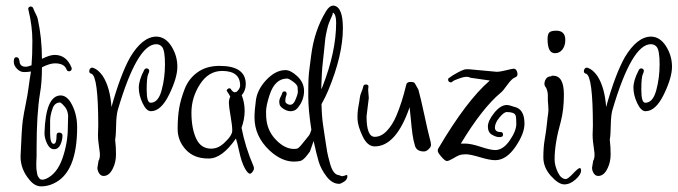

<svg xmlns="http://www.w3.org/2000/svg" viewBox="-20 -588 2407 682"><path d="M110 -35 109 -11V3Q109 11 110 17Q111 23 112 29.5Q113 36 116 40.5Q119 45 122 48Q129 53 144 47Q183 29 202 -26Q221 -81 221 -136Q221 -141 221.5 -156.5Q222 -172 222 -178Q220 -197 210.5 -208.5Q201 -220 194 -224Q176 -224 168 -206Q158 -179 158 -160V-115Q158 -77 171 -77Q181 -77 181 -108Q181 -117 190.5 -117Q200 -117 202 -108Q202 -90 194.5 -74Q187 -58 172 -58Q157 -58 147.5 -77.5Q138 -97 138 -115Q142 -248 195 -249Q215 -249 230 -226Q254 -187 254 -136Q254 26 170 64Q149 74 126 74Q103 74 84 50Q53 13 53 -32Q57 -133 61 -160.5Q65 -188 71.5 -219Q78 -250 81.5 -277.5Q85 -305 90 -334Q78 -332 65 -332Q52 -332 40.5 -343.5Q29 -355 29 -368Q29 -381 33.5 -383.5Q38 -386 43 -383.5Q48 -381 48 -374H49Q49 -351 71 -351Q79 -351 92 -356Q95 -391 95 -443Q95 -495 81 -553Q79 -559 82.5 -562Q86 -565 88 -565Q96 -565 98.5 -557.5Q101 -550 107 -538.5Q113 -527 114 -521Q129 -453 129 -379Q157 -393 174 -393Q216 -393 234 -348Q236 -342 232.5 -338Q229 -334 223.5 -335Q218 -336 216 -342Q208 -363 175 -363Q157 -363 129 -349Q129 -294 122 -256Q110 -182 110 -62Q110 -49 110 -35Z M328 -109 329 -141Q329 -317 305 -326Q297 -328 297 -334.5Q297 -341 301 -345Q305 -349 311 -347Q329 -341 345 -318Q371 -278 376 -208Q408 -323 442 -384Q486 -458 536 -458Q568 -457 589 -423.5Q610 -390 610 -351Q610 -312 581 -252.5Q552 -193 516 -193Q500 -193 486.5 -221.5Q473 -250 473 -276.5Q473 -303 492 -339Q495 -345 500.5 -345Q506 -345 509 -340.5Q512 -336 506.5 -325Q501 -314 501 -268.5Q501 -223 515 -223Q542 -223 554 -267Q566 -311 566 -359.5Q566 -408 556 -421Q548 -431 535 -431Q467 -431 398 -196Q393 -177 392.5 -142.5Q392 -108 389 -92Q392 -67 392 -40Q392 -13 382 8Q369 37 348 37Q338 37 332 27.5Q326 18 326 8L330 -17Q338 -29 333 -57Q328 -89 328 -109Z M760 -354Q853 -354 853 -289Q853 -266 838 -249H839Q849 -223 849 -194Q849 -165 838 -134Q851 -66 880 1Q882 5 882 10.5Q882 16 877 22.5Q872 29 868 29Q860 29 849 8.5Q838 -12 830 -48.5Q822 -85 818 -96Q769 -25 722 -25Q720 -25 719 -25Q669 -25 640 -56.5Q611 -88 611 -130Q611 -172 616.5 -204Q622 -236 636 -272Q650 -308 680 -330Q712 -354 760 -354ZM833 -284Q833 -336 769 -336Q721 -336 690.5 -289Q660 -242 660 -187.5Q660 -133 676.5 -96.5Q693 -60 730 -60Q754 -60 774 -78Q805 -106 805 -124Q805 -142 799 -176Q793 -210 793 -222.5Q793 -235 798 -245Q790 -259 786.5 -263.5Q783 -268 789.5 -272.5Q796 -277 801 -271H800Q807 -261 814 -260Q818 -262 821 -262Q833 -274 833 -284Z M1183 34 1195 38Q1197 38 1204 36Q1214 31 1214 37Q1214 50 1202 57.5Q1190 65 1185 65Q1160 65 1140 39Q1120 13 1112 -14Q1104 -41 1094 -87Q1082 -52 1081 -50Q1080 -48 1072 -38Q1057 -18 1045.5 -16Q1034 -14 1024 -14Q980 -14 937 -54Q884 -104 884 -171Q884 -195 889 -232Q894 -269 924 -302Q958 -339 994 -339Q1012 -339 1034 -319Q1060 -296 1060 -265Q1060 -234 1040 -208Q1032 -196 1018.5 -193.5Q1005 -191 990 -199.5Q975 -208 973 -217.5Q971 -227 972.5 -233Q974 -239 978 -246.5Q982 -254 983 -259Q985 -263 989.5 -263.5Q994 -264 996.5 -260.5Q999 -257 998 -252Q992 -237 994 -225Q995 -222 1002 -218Q1019 -210 1028.5 -231.5Q1038 -253 1038 -262Q1038 -271 1037 -279Q1036 -287 1021 -298Q1006 -309 1000 -309Q957 -309 938 -252Q925 -213 925 -191Q925 -169 927 -158Q933 -118 963 -88.5Q993 -59 1024 -59Q1030 -59 1035 -60Q1040 -61 1048.5 -71Q1057 -81 1066 -92.5Q1075 -104 1078 -107.5Q1081 -111 1086 -127Q1075 -198 1075 -245.5Q1075 -293 1076 -311Q1077 -329 1080.5 -354Q1084 -379 1085 -389Q1096 -479 1138 -548Q1150 -568 1164 -568Q1165 -568 1166 -568Q1198 -563 1198 -488Q1198 -392 1146 -267Q1137 -245 1122 -218Q1123 -173 1128 -141Q1133 -109 1136 -87.5Q1139 -66 1142 -49.5Q1145 -33 1151 -12Q1162 32 1183 34ZM1125 -279Q1174 -404 1174 -507Q1174 -537 1163 -543Q1162 -543 1162 -542Q1162 -537 1160 -533Q1158 -529 1155 -522Q1152 -515 1148.5 -506.5Q1145 -498 1141 -480Q1137 -462 1135.5 -451Q1134 -440 1132 -416.5Q1130 -393 1126.5 -365Q1123 -337 1121 -271Z M1290 -240 1282 -175Q1282 -102 1311 -102Q1334 -102 1354 -123Q1374 -144 1388 -177Q1408 -224 1423 -287Q1425 -297 1438 -297Q1451 -297 1453.5 -292Q1456 -287 1466 -270Q1474 -242 1487.5 -179Q1501 -116 1506 -98.5Q1511 -81 1511 -73.5Q1511 -66 1502.5 -58Q1494 -50 1486 -50Q1460 -50 1454 -70Q1448 -90 1445 -112Q1442 -134 1439.5 -163Q1437 -192 1435 -207Q1387 -68 1311 -68Q1285 -68 1268 -104Q1251 -140 1250 -164Q1249 -188 1253 -209Q1257 -230 1258 -240Q1259 -250 1264 -261.5Q1269 -273 1270 -279.5Q1271 -286 1276 -287.5Q1281 -289 1285.5 -286.5Q1290 -284 1288.5 -277.5Q1287 -271 1288.5 -258.5Q1290 -246 1290 -240Z M1646 -342 1744 -333Q1756 -333 1776 -338Q1800 -344 1805 -344Q1814 -344 1817.5 -330.5Q1821 -317 1809.5 -313Q1798 -309 1782 -286.5Q1766 -264 1759 -259Q1693 -204 1617 -78H1632Q1653 -78 1687.5 -66.5Q1722 -55 1739 -55Q1767 -55 1790.5 -89Q1814 -123 1814 -148Q1814 -173 1811 -179Q1806 -190 1780 -190Q1770 -190 1754 -170.5Q1738 -151 1738 -135Q1738 -119 1758 -119Q1764 -119 1766 -114.5Q1768 -110 1766 -105.5Q1764 -101 1753 -101Q1742 -101 1727.5 -109.5Q1713 -118 1713 -138.5Q1713 -159 1735.5 -187Q1758 -215 1780 -215Q1789 -215 1805 -209Q1843 -202 1843 -149Q1843 -113 1810.5 -66Q1778 -19 1739 -19Q1720 -19 1685 -29.5Q1650 -40 1635 -40Q1620 -40 1611 -36.5Q1602 -33 1591 -26Q1574 -16 1567.5 -16Q1561 -16 1548 -31Q1535 -46 1535 -51.5Q1535 -57 1536 -59Q1637 -231 1720 -302L1650 -312Q1640 -319 1616 -311Q1592 -303 1587.5 -298.5Q1583 -294 1578 -296Q1573 -298 1572 -303Q1571 -308 1575 -312V-311Q1586 -320 1607 -331Q1628 -342 1635.5 -342Q1643 -342 1646 -342Z M1988 -446Q1988 -426 1978 -412.5Q1968 -399 1951 -399Q1925 -399 1925 -449Q1925 -467 1931.5 -473Q1938 -479 1956 -479Q1988 -479 1988 -446ZM2044 18Q2044 32 2024.5 49.5Q2005 67 1984.5 67Q1964 67 1937 37Q1910 7 1910 -29Q1910 -65 1915 -93.5Q1920 -122 1922.5 -147Q1925 -172 1927 -184Q1929 -196 1927.5 -211.5Q1926 -227 1926 -232Q1926 -237 1926 -249.5Q1926 -262 1920 -276Q1910 -286 1916 -301.5Q1922 -317 1938 -317Q1939 -317 1939 -318V-319Q1942 -319 1945 -319Q1983 -319 1983 -252Q1983 -198 1972 -156Q1950 -79 1950 -22Q1950 0 1961.5 24Q1973 48 1990 48Q1997 48 2015.5 28.5Q2034 9 2039 9Q2044 9 2044 17Z M2085 -109 2086 -141Q2086 -317 2062 -326Q2054 -328 2054 -334.5Q2054 -341 2058 -345Q2062 -349 2068 -347Q2086 -341 2102 -318Q2128 -278 2133 -208Q2165 -323 2199 -384Q2243 -458 2293 -458Q2325 -457 2346 -423.5Q2367 -390 2367 -351Q2367 -312 2338 -252.5Q2309 -193 2273 -193Q2257 -193 2243.5 -221.5Q2230 -250 2230 -276.5Q2230 -303 2249 -339Q2252 -345 2257.5 -345Q2263 -345 2266 -340.5Q2269 -336 2263.5 -325Q2258 -314 2258 -268.5Q2258 -223 2272 -223Q2299 -223 2311 -267Q2323 -311 2323 -359.5Q2323 -408 2313 -421Q2305 -431 2292 -431Q2224 -431 2155 -196Q2150 -177 2149.5 -142.5Q2149 -108 2146 -92Q2149 -67 2149 -40Q2149 -13 2139 8Q2126 37 2105 37Q2095 37 2089 27.5Q2083 18 2083 8L2087 -17Q2095 -29 2090 -57Q2085 -89 2085 -109Z"/></svg>

Font: Ruge Boogie
Style: Regular
Weight: 400
Version: Version 1.003